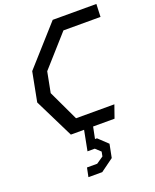

<svg xmlns="http://www.w3.org/2000/svg" viewBox="-182 -832 993 1229"><g transform="rotate(-20 314.5 -218.0)"><path d="M189.5 0H279.5L253 137H302.5L337.5 169.5L331.5 200.5L284 233H214.5L202 294.5H296L384 230.5L402 139.5L338.5 79.5H325L341 0H487L517.5 -87H256.5L159 -293.5L186 -433L373 -643H625.5L629 -730H331.5L96 -466.5L57.5 -267Z"/></g></svg>

Font: Monaspace Krypton
Style: Italic
Weight: 400
Italic angle: -11°
Designer: Riley Cran & the Lettermatic Team
Foundry: Lettermatic
Version: Version 1.101 (Monaspace Krypton)